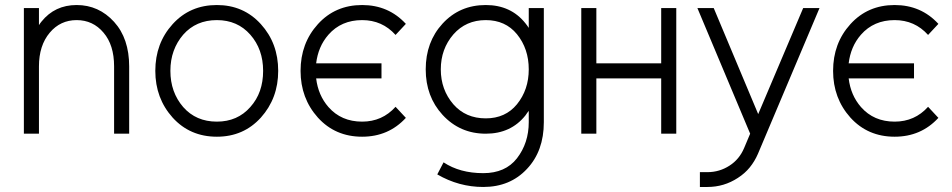

<svg xmlns="http://www.w3.org/2000/svg" viewBox="-20 -532 3788 764"><path d="M494 0V-268Q494 -323 479 -367.5Q464 -412 434 -445Q373 -512 285 -512Q198 -512 145 -446Q143 -443 140 -439.5Q137 -436 135 -432V-500H75V0H135V-268Q135 -351 178 -402Q220 -452 285 -452Q350 -452 392 -402Q434 -353 434 -268V0Z M843 -512Q736 -512 667 -436Q598 -360 598 -250Q598 -141 667 -64Q736 12 843 12Q949 12 1018 -64Q1087 -141 1087 -250Q1087 -360 1018 -436Q949 -512 843 -512ZM843 -452Q925 -452 976 -394Q1027 -336 1027 -250Q1027 -207 1014.5 -171Q1002 -135 976 -106Q925 -48 843 -48Q760 -48 709 -106Q658 -165 658 -250Q658 -293 671 -329Q684 -365 709 -394Q760 -452 843 -452Z M1421 -512Q1314 -512 1245 -436Q1176 -360 1176 -250Q1176 -141 1245 -64Q1314 12 1421 12Q1526 12 1595 -63L1554 -107Q1501 -48 1421 -48Q1338 -48 1287 -106Q1246 -153 1238 -220H1498V-280H1238Q1242 -313 1254 -341.5Q1266 -370 1287 -394Q1338 -452 1421 -452Q1501 -452 1554 -393L1595 -437Q1526 -512 1421 -512Z M1913 -452Q1991 -452 2037 -396Q2084 -338 2084 -256Q2084 -175 2037 -117Q1991 -61 1913 -61Q1833 -61 1784 -117Q1734 -175 1734 -256Q1734 -337 1784 -395Q1834 -452 1913 -452ZM1913 -512Q1809 -512 1741 -438Q1674 -365 1674 -256Q1674 -148 1741 -75Q1810 0 1913 0Q2013 0 2071 -73Q2074 -78 2077.5 -82.5Q2081 -87 2084 -91V-46Q2084 37 2037 98Q1991 157 1903 157Q1810 157 1745 114L1720 162Q1806 212 1903 212Q2010 212 2077 140Q2144 69 2144 -46V-500H2084V-421Q2081 -426 2077.5 -430.5Q2074 -435 2071 -439Q2013 -512 1913 -512Z M2293 0H2353V-220H2611V0H2671V-500H2611V-280H2353V-500H2293Z M2755 -500 2965 0 2941 57Q2922 102 2883 127Q2843 153 2795 153H2765V212H2795Q2861 212 2916 176Q2944 158 2963.5 134Q2983 110 2996 80L3241 -500H3176L2997 -78L2820 -500Z M3540 -512Q3433 -512 3364 -436Q3295 -360 3295 -250Q3295 -141 3364 -64Q3433 12 3540 12Q3645 12 3714 -63L3673 -107Q3620 -48 3540 -48Q3457 -48 3406 -106Q3365 -153 3357 -220H3617V-280H3357Q3361 -313 3373 -341.5Q3385 -370 3406 -394Q3457 -452 3540 -452Q3620 -452 3673 -393L3714 -437Q3645 -512 3540 -512Z"/></svg>

Font: Unageo
Style: Light
Weight: 300
Designer: Richard Sepsi
Foundry: Richard Sepsi
Version: Version 2.000